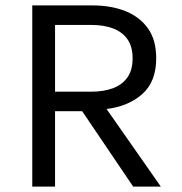

<svg xmlns="http://www.w3.org/2000/svg" viewBox="-20 -688 672 708"><path d="M99 0V-668H321Q390 -668 442.5 -647Q495 -626 525.5 -583.5Q556 -541 556 -473Q556 -387 505 -341.5Q454 -296 373 -286L573 0H471L283 -278H183V0ZM183 -350H318Q362 -350 396 -362.5Q430 -375 449.5 -402Q469 -429 469 -473Q469 -517 449.5 -544Q430 -571 396 -583.5Q362 -596 318 -596H183Z"/></svg>

Font: Atkinson Hyperlegible Mono ExtraLight
Style: Regular
Weight: 400
Monospace: yes
Version: Version 2.001